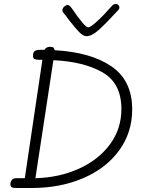

<svg xmlns="http://www.w3.org/2000/svg" viewBox="-20 -948 705 960"><path d="M641 -401Q641 -285 575.5 -195.5Q510 -106 395.5 -57Q281 -8 139 -8H58Q44 -8 38 -12.5Q32 -17 32 -27Q32 -40 39.5 -48.5Q47 -57 61 -57H104L192 -649H177Q161 -649 153 -652.5Q145 -656 145 -668Q145 -687 154 -693Q163 -699 182 -699H203Q210 -714 231 -714Q242 -714 247 -710Q252 -706 253 -697Q434 -687 537.5 -616Q641 -545 641 -401ZM587 -403Q587 -532 493 -586Q399 -640 247 -647L157 -57Q276 -60 374.5 -104.5Q473 -149 530 -226.5Q587 -304 587 -403ZM577 -910Q577 -904 573 -899.5Q569 -895 567 -893Q510 -831 474.5 -799Q439 -767 412 -767Q396 -767 375.5 -788Q355 -809 324 -849Q308 -872 297 -884Q292 -890 292 -897Q292 -906 300.5 -914.5Q309 -923 318 -923Q328 -923 340 -905Q404 -811 421 -811Q432 -811 465 -841Q498 -871 539 -918Q547 -928 560 -928Q567 -928 572 -923Q577 -918 577 -910Z"/></svg>

Font: Mali Light
Style: Italic
Weight: 300
Italic angle: -10°
Version: Version 1.000; ttfautohint (v1.6)